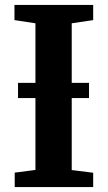

<svg xmlns="http://www.w3.org/2000/svg" viewBox="-20 -763 439 783"><path d="M124.5 -70V-668L39 -681V-743H360V-681L272.5 -668V-69.5L360 -58.5V0H40V-59ZM343 -425V-363H53.5V-425Z"/></svg>

Font: Merriweather 20pt
Style: Bold
Weight: 700
Version: Version 2.100